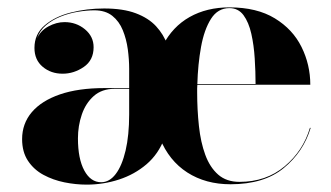

<svg xmlns="http://www.w3.org/2000/svg" viewBox="-20 -491 898 521"><path d="M215 10Q185.5 10 154.8 3.8Q124 -2.5 98 -16.5Q72 -30.5 56 -54.5Q40 -78.5 40 -113.5Q40 -155.5 66.2 -186.5Q92.5 -217.5 142.5 -234.8Q192.5 -252 263.5 -252H330.5V-304.5Q330.5 -329.5 326.8 -357.2Q323 -385 313.2 -409Q303.5 -433 284.8 -448Q266 -463 236 -463Q215.5 -463 191.2 -459Q167 -455 144.5 -446Q122 -437 104.8 -422.5Q87.5 -408 80.5 -386.5Q89.5 -407.5 111.2 -419.2Q133 -431 155 -431Q187 -431 210.5 -411.5Q234 -392 234 -363Q234 -327.5 207.2 -309.2Q180.5 -291 150 -291Q118 -291 95.8 -309.8Q73.5 -328.5 73.5 -361Q73.5 -398.5 101.2 -422.2Q129 -446 172.2 -457Q215.5 -468 262.5 -468Q314 -468 348.5 -455Q383 -442 403.5 -419.8Q424 -397.5 434 -370L422 -368Q448 -418.5 494.5 -444.8Q541 -471 602.5 -471Q677 -471 725.8 -441.2Q774.5 -411.5 798.2 -363.5Q822 -315.5 822 -261H515.5Q515 -256 515 -251Q515 -246 515 -241Q515 -193 519.8 -149Q524.5 -105 537 -71Q549.5 -37 572 -17.2Q594.5 2.5 630 2.5Q702 2.5 752.2 -39.5Q802.5 -81.5 821 -144H823Q803.5 -79 750 -35Q696.5 9 605.5 9Q538 9 488.2 -23Q438.5 -55 414 -115.5H426Q410 -73 377.5 -45.2Q345 -17.5 302.8 -3.8Q260.5 10 215 10ZM254.5 3.5Q277 3.5 294 -18.8Q311 -41 320.8 -82.5Q330.5 -124 330.5 -180.5V-250H291Q256.5 -250 234.5 -230.5Q212.5 -211 202 -180.2Q191.5 -149.5 191.5 -115.5Q191.5 -60 208.8 -28.2Q226 3.5 254.5 3.5ZM515.5 -263H673.5Q673.5 -296.5 671.2 -332.2Q669 -368 662 -399.2Q655 -430.5 640.8 -449.8Q626.5 -469 602.5 -469Q571 -469 552.5 -439.8Q534 -410.5 525.5 -363.5Q517 -316.5 515.5 -263Z"/></svg>

Font: Bodoni Moda 96pt
Style: Bold
Weight: 700
Version: Version 2.005